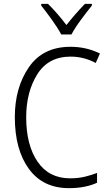

<svg xmlns="http://www.w3.org/2000/svg" viewBox="-20 -967 567 997"><path d="M346 -673Q416 -673 477 -640L499 -689Q429 -724 346 -724Q203 -724 130 -618Q57 -512 57 -359Q57 -190 130 -90Q203 10 338 10Q383 10 419.5 2.5Q456 -5 484 -18V-69Q456 -58 421 -49.5Q386 -41 344 -41Q234 -41 175 -127.5Q116 -214 116 -358Q116 -489 173.5 -581Q231 -673 346 -673ZM457 -947H421Q368 -892 325 -837Q303 -866 277.5 -895.5Q252 -925 229 -947H194V-938Q218 -908 249 -865Q280 -822 298 -788H351Q369 -822 400.5 -864.5Q432 -907 457 -938Z"/></svg>

Font: Noto Sans UI SemiCondensed Light
Style: Regular
Weight: 300
Width: 4
Designer: Monotype Design Team
Foundry: Monotype Imaging Inc.
Version: Version 1.901